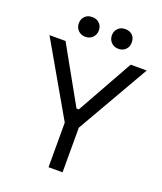

<svg xmlns="http://www.w3.org/2000/svg" viewBox="-158 -979 912 1080"><g transform="rotate(20 298.0 -439.0)"><path d="M347 0H263V-267L14 -700H110L298 -364H312L500 -700H596L347 -267ZM344 -820Q344 -845 361 -862Q377 -878 404 -878Q431 -878 447 -862Q463 -846 463 -820Q463 -793 447 -777Q430 -760 404 -760Q378 -760 361 -777Q344 -794 344 -820ZM146 -820Q146 -845 163 -862Q179 -878 206 -878Q233 -878 249 -862Q266 -845 266 -820Q266 -794 249 -777Q232 -760 206 -760Q180 -760 163 -777Q146 -794 146 -820Z"/></g></svg>

Font: Rilu
Style: Regular
Weight: 500
Designer: Alí Sinisterra
Foundry: Alí Sinisterra
Version: 0.1